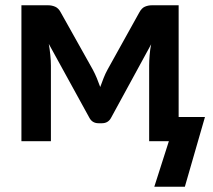

<svg xmlns="http://www.w3.org/2000/svg" viewBox="-20 -534 804 726"><path d="M755 -91.5 679 172H563.5L618.5 0H544V-286Q544 -303.5 545.8 -325.5Q547.5 -347.5 551.5 -366.5L400.5 -89.5Q389.5 -68 365.5 -68H352.5Q328.5 -68 317.5 -89.5L164.5 -368Q168 -349 170.2 -326.5Q172.5 -304 172.5 -286V0H61V-514H163Q176 -514 188.8 -508.5Q201.5 -503 210 -486.5L331 -270.5Q339 -255.5 346 -238.8Q353 -222 359 -205Q365 -222 371.8 -239Q378.5 -256 386.5 -270.5L506.5 -486.5Q515.5 -503.5 528 -508.8Q540.5 -514 553.5 -514H655.5V-91.5Z"/></svg>

Font: Lato 2
Style: Bold
Weight: 700
Designer: Lukasz Dziedzic with Adam Twardoch and Botio Nikoltchev
Foundry: tyPoland Lukasz Dziedzic
Version: Version 2.015; 2015-08-06; http://www.latofonts.com/